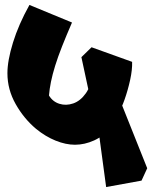

<svg xmlns="http://www.w3.org/2000/svg" viewBox="-20 -692 637 776"><path d="M283 -107Q246 -107 205 -123.5Q164 -140 126 -171Q77 -212 43.5 -271Q10 -330 10 -396Q10 -447 32.5 -520Q55 -593 99 -672L271 -601Q248 -548 231 -505Q214 -462 203 -426.5Q192 -391 186 -361.5Q180 -332 178 -306Q193 -281 220 -272.5Q247 -264 276 -274Q305 -284 327 -315Q349 -346 353 -398L466 -263Q456 -211 427.5 -176.5Q399 -142 360.5 -124.5Q322 -107 283 -107ZM409 64 356 -329 456 -310 575 -12 552 38ZM405 -267 350 -270 309 -461 350 -501 514 -442Q515 -410 506 -369Q497 -328 484 -291Q471 -254 458 -233Z"/></svg>

Font: Eczar ExtraBold
Style: Regular
Weight: 800
Designer: Vaibhav Singh
Foundry: Rosetta Type Foundry
Version: Version 2.000